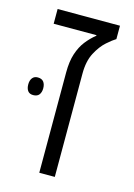

<svg xmlns="http://www.w3.org/2000/svg" viewBox="-100 -640 483 693"><g transform="rotate(15 142.0 -294.0)"><path d="M117 0V-375Q117 -416 126.5 -445Q136 -474 152 -494.5Q168 -515 188 -531V-533H28V-588H261V-538Q249 -531 228.5 -513Q208 -495 191.5 -464Q175 -433 175 -386V0ZM-4 -298Q-4 -313 3 -322Q10 -331 23 -331Q38 -331 45 -322Q52 -313 52 -298Q52 -283 45 -274Q38 -265 23 -265Q9 -265 2.5 -274Q-4 -283 -4 -298Z"/></g></svg>

Font: Noto Sans Hebrew Light
Style: Regular
Weight: 300
Designer: Monotype Design Team
Foundry: Monotype Imaging Inc.
Version: Version 2.003